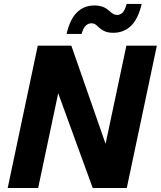

<svg xmlns="http://www.w3.org/2000/svg" viewBox="-20 -938 803 958"><path d="M18.4 0 168.4 -710H336L506.8 -220.4L610.6 -710H762.6L612.6 0H442.6L270.4 -472.8L170.4 0ZM544.6 -774.4Q521.2 -774.4 504.2 -781.3Q487.2 -788.2 472.2 -802.4Q462 -812.8 454.3 -817.3Q446.6 -821.8 435.8 -821.8Q421.4 -821.8 408.7 -810.8Q396 -799.8 387 -768.6H312.2Q329 -842.4 364.3 -876.6Q399.6 -910.8 451 -910.8Q475 -910.8 493.5 -903.7Q512 -896.6 527 -882Q537.4 -872.4 546.1 -867.9Q554.8 -863.4 563.8 -863.4Q579.2 -863.4 591.2 -874.8Q603.2 -886.2 612 -918.4H686.8Q670 -844.6 634.1 -809.5Q598.2 -774.4 544.6 -774.4Z"/></svg>

Font: Geist
Style: Italic
Weight: 400
Italic angle: -12°
Designer: Basement.studio, Andrés Briganti, Mateo Zaragoza
Foundry: Basement.studio, Vercel, Andrés Briganti, Guido Ferreyra, Mateo Zaragoza
Version: Version 1.500